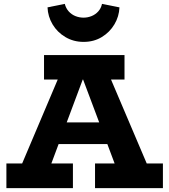

<svg xmlns="http://www.w3.org/2000/svg" viewBox="-20 -970 873 990"><path d="M48 -18 304 -622H526L783 -18H612L384 -625H431L204 -18ZM13 0V-127H356V0ZM238 -227 262 -339H560L582 -227ZM470 0V-127H820V0ZM207 -560V-686H622V-560ZM411 -754Q359 -754 317 -779Q275 -804 251 -844.5Q227 -885 225 -932L314 -950Q320 -927 334.5 -911Q349 -895 369 -887Q389 -879 411 -879Q432 -879 452 -887Q472 -895 486.5 -911Q501 -927 506 -950L596 -932Q594 -885 570 -844.5Q546 -804 505 -779Q464 -754 411 -754Z"/></svg>

Font: BioRhyme ExtraBold ExtraBold
Style: Regular
Weight: 800
Version: Version 1.600;gftools[0.9.33]